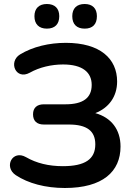

<svg xmlns="http://www.w3.org/2000/svg" viewBox="-20 -929 675 959"><path d="M403 -786C443 -786 464 -808 464 -848C464 -887 442 -909 403 -909C363 -909 341 -887 341 -848C341 -808 363 -786 403 -786ZM214 -786C254 -786 276 -808 276 -848C276 -887 254 -909 214 -909C175 -909 152 -887 152 -848C152 -808 175 -786 214 -786ZM304 10C493 10 582 -72 582 -197C582 -283 535 -342 456 -364C523 -390 565 -446 565 -522C565 -636 480 -715 309 -715C226 -715 144 -696 80 -657C20 -620 59 -527 129 -566C177 -593 237 -607 295 -607C393 -607 438 -567 438 -505C438 -440 395 -408 307 -408H199C164 -408 145 -390 145 -358C145 -325 164 -307 199 -307H324C414 -307 456 -275 456 -208C456 -134 405 -99 294 -99C223 -99 162 -114 110 -144C42 -183 -3 -95 59 -54C121 -13 207 10 304 10Z"/></svg>

Font: Nunito
Style: Bold
Weight: 700
Designer: Vernon Adams
Foundry: Vernon Adams
Version: Version 3.602